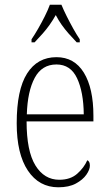

<svg xmlns="http://www.w3.org/2000/svg" viewBox="-20 -786 463 816"><path d="M228 10Q146 10 98.5 -61Q51 -132 51 -262Q51 -404 95 -473.5Q139 -543 220 -543Q296 -543 336.5 -477Q377 -411 377 -294V-270H93Q93 -144 130.5 -83Q168 -22 232 -22Q279 -22 308 -47.5Q337 -73 351 -105Q356 -103 359 -97.5Q362 -92 362 -82Q362 -65 347 -43.5Q332 -22 302.5 -6Q273 10 228 10ZM336 -300Q335 -395 307.5 -453.5Q280 -512 220 -512Q158 -512 127.5 -455Q97 -398 94 -300ZM114 -619Q127 -638 142 -664Q157 -690 170.5 -717Q184 -744 192 -766H241Q250 -744 263.5 -717Q277 -690 291.5 -664Q306 -638 319 -619V-606H306Q287 -626 271.5 -643.5Q256 -661 242.5 -680Q229 -699 217 -722Q204 -699 190.5 -680Q177 -661 161.5 -643.5Q146 -626 127 -606H114Z"/></svg>

Font: Noto Serif Khmer Condensed ExtraLight
Style: Regular
Weight: 250
Width: 3
Designer: Danh Hong and the Monotype Design Team
Foundry: Monotype Imaging Inc.
Version: Version 2.004